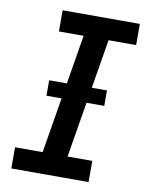

<svg xmlns="http://www.w3.org/2000/svg" viewBox="-83 -796 666 857"><g transform="rotate(10 250.0 -367.5)"><path d="M28 0V-96H153L243 -639H131V-735H481V-639H356L266 -96H378V0ZM126 -347V-417H388V-347Z"/></g></svg>

Font: Iosevka SS04
Style: Bold Italic
Weight: 700
Italic angle: -9°
Monospace: yes
Designer: Belleve Invis
Foundry: Belleve Invis
Version: Version 19.0.0; ttfautohint (v1.8.4)